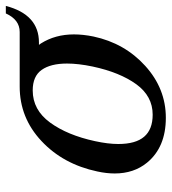

<svg xmlns="http://www.w3.org/2000/svg" viewBox="15 -599 592 662"><g transform="rotate(-90 311.0 -268.0)"><path d="M246.6 -37.6Q310.5 -37.6 351.6 -94.2Q392.6 -150.9 412.6 -244.6Q422.9 -293.9 422.9 -333Q422.9 -389.2 401.1 -420.2Q379.4 -451.2 330.1 -451.2Q263.2 -451.2 219.5 -391.4Q175.8 -331.5 155.3 -236.3Q145.5 -191.4 145.5 -156.2Q145.5 -96.2 170.7 -66.9Q195.8 -37.6 246.6 -37.6ZM235.8 7.8Q134.3 7.8 81.1 -57.1Q43.9 -102.5 43.9 -168.5Q43.9 -196.8 50.8 -228.5Q75.7 -346.2 155.8 -421.1Q235.8 -496.1 343.3 -496.1H531.7Q574.2 -496.1 595.7 -543.9H621.6Q591.8 -429.7 495.6 -429.7H487.3L492.2 -422.9Q523.4 -373.5 523.4 -309.1Q523.4 -277.3 516.1 -241.7Q493.2 -134.3 414.8 -63.2Q336.4 7.8 235.8 7.8Z"/></g></svg>

Font: Munson
Style: Italic
Weight: 400
Italic angle: -12°
Designer: Paul James MIller
Foundry: High-Logic / Made with FontCreator
Version: Version 2.10;May 5, 2019;FontCreator 11.5.0.2430 64-bit